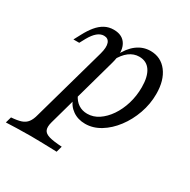

<svg xmlns="http://www.w3.org/2000/svg" viewBox="-199 -558 864 875"><g transform="rotate(30 232.5 -120.0)"><path d="M-58.1 186.3 -49.2 154.8Q-16.9 152.4 2.4 146Q21.8 139.5 33.1 124.6Q44.4 109.7 50.8 83.9L158.9 -301.6Q169.4 -339.5 162.1 -359.7Q154.8 -379.8 132.3 -379.8Q114.5 -379.8 98 -366.1Q81.5 -352.4 66.1 -325L50 -295.2H19.4L37.9 -329.8Q54 -360.5 71.8 -381.9Q89.5 -403.2 110.5 -414.5Q131.5 -425.8 157.3 -425.8Q205.6 -425.8 224.6 -389.9Q243.5 -354 225.8 -291.1L121.8 82.3Q114.5 108.9 120.6 123.8Q126.6 138.7 150 145.6Q173.4 152.4 217.7 154.8L208.9 186.3Q195.2 185.5 173 185.1Q150.8 184.7 124.2 183.9Q97.6 183.1 71 183.1Q32.3 183.1 -3.2 184.3Q-38.7 185.5 -58.1 186.3ZM257.3 11.3Q219.4 11.3 191.5 -8.1Q163.7 -27.4 153.2 -59.7L163.7 -85.5Q175.8 -59.7 196 -46.4Q216.1 -33.1 242.7 -33.1Q274.2 -33.1 302 -51.6Q329.8 -70.2 351.6 -102Q373.4 -133.9 385.9 -175Q398.4 -216.1 398.4 -262.1Q398.4 -317.7 378.2 -347.6Q358.1 -377.4 319.4 -377.4Q291.1 -377.4 266.9 -359.3Q242.7 -341.1 224.2 -305.6L225.8 -332.3Q248.4 -378.2 280.2 -402Q312.1 -425.8 350.8 -425.8Q405.6 -425.8 438.3 -383.1Q471 -340.3 471 -268.5Q471 -215.3 453.2 -165.3Q435.5 -115.3 405.2 -75.4Q375 -35.5 336.7 -12.1Q298.4 11.3 257.3 11.3Z"/></g></svg>

Font: Playfair 12pt Light
Style: Italic
Weight: 300
Italic angle: -15.6°
Designer: Claus Eggers Sørensen
Foundry: Claus Eggers Sørensen
Version: Version 2.000;gftools[0.9.28]